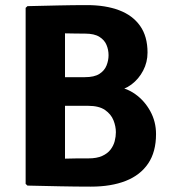

<svg xmlns="http://www.w3.org/2000/svg" viewBox="-20 -708 654 734"><path d="M85 -684.5Q144.5 -686 202 -687.2Q259.5 -688.5 312.5 -688.5Q383 -688.5 435 -669Q487 -649.5 515.5 -609.2Q544 -569 544 -507Q544 -470 527.2 -438Q510.5 -406 482.5 -385Q454.5 -364 420.5 -360V-375.5Q461.5 -373.5 497 -348.2Q532.5 -323 554.5 -283Q576.5 -243 576.5 -195.5Q576.5 -127.5 546.5 -83Q516.5 -38.5 460.8 -16.5Q405 5.5 327.5 5.5Q269.5 5.5 208.8 4.2Q148 3 85 1.5L78 -5V-678ZM228.5 -101.5Q253.5 -102.5 277 -102.5Q300.5 -102.5 318 -102.5Q350 -102.5 370.5 -111.8Q391 -121 402.5 -136Q414 -151 418.5 -168.5Q423 -186 423 -202.5Q423 -225 413.8 -248.2Q404.5 -271.5 381.5 -287.5Q358.5 -303.5 316.5 -303.5H170.5V-413H304.5Q340.5 -413 360 -425.5Q379.5 -438 387.2 -457.5Q395 -477 395 -497Q395 -517.5 387.2 -536.2Q379.5 -555 360 -567.2Q340.5 -579.5 305 -579.5Q291 -579.5 269.5 -579.8Q248 -580 228.5 -580.5Z"/></svg>

Font: Signika Negative
Style: Bold
Weight: 700
Designer: Anna Giedry
Foundry: Anna Giedry
Version: Version 2.001